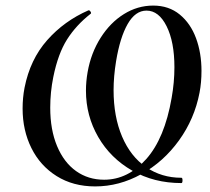

<svg xmlns="http://www.w3.org/2000/svg" viewBox="-20 -656 753 688"><path d="M61 -267Q61 -306 68 -342Q88 -443 149 -512Q210 -581 297 -619H298Q302 -619 305 -613.5Q308 -608 304 -606Q253 -566 220.5 -515Q188 -464 171 -380Q160 -326 160 -270Q160 -191 184.5 -132.5Q209 -74 252.5 -43Q296 -12 353 -12Q438 -12 504 -86Q570 -160 595 -305Q605 -361 605 -415Q605 -506 577 -562Q549 -618 505 -618Q465 -618 437.5 -570Q410 -522 396 -437Q387 -382 387 -333Q387 -238 417.5 -166.5Q448 -95 503.5 -57Q559 -19 630 -19Q634 -19 634 -10Q634 0 630 0Q532 0 454 -44.5Q376 -89 332 -165Q288 -241 288 -331Q288 -364 294 -398Q306 -466 340.5 -520.5Q375 -575 424 -605.5Q473 -636 529 -636Q585 -636 624 -604Q663 -572 682.5 -519Q702 -466 702 -402Q702 -360 695 -324Q677 -230 621.5 -153Q566 -76 486.5 -32Q407 12 321 12Q242 12 183 -25Q124 -62 92.5 -125.5Q61 -189 61 -267Z"/></svg>

Font: Cormorant Infant SemiBold
Style: Italic
Weight: 600
Italic angle: -10°
Designer: Christian Thalmann (Catharsis Fonts)
Foundry: Catharsis Fonts
Version: Version 4.000